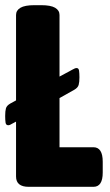

<svg xmlns="http://www.w3.org/2000/svg" viewBox="-20 -722 427 742"><path d="M91 0Q42 0 42 -40V-252L27 -244Q18 -238 12 -238Q3 -238 1.5 -248Q0 -258 0 -274Q0 -293 3 -303.5Q6 -314 20 -322L42 -334V-664Q42 -682 59 -692Q76 -702 113 -702H139Q176 -702 193 -692Q210 -682 210 -664V-426L260 -453Q270 -459 276 -459Q284 -459 285.5 -449Q287 -439 287 -423Q287 -405 284 -394Q281 -383 267 -375L210 -343V-153H341Q377 -153 377 -97V-55Q377 0 341 0Z"/></svg>

Font: Asap Condensed ExtraBold
Style: Regular
Weight: 800
Width: 3
Designer: Pablo Cosgaya
Foundry: Omnibus-Type
Version: Version 3.001; ttfautohint (v1.8.4.7-5d5b)